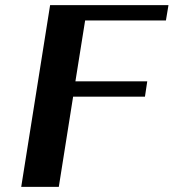

<svg xmlns="http://www.w3.org/2000/svg" viewBox="-20 -731 679 751"><path d="M63 0H210L266 -353H547L556 -413H275L313 -651H629L639 -711H176Z"/></svg>

Font: Aerodynamic
Style: Obl
Weight: 500
Designer: Google
Version: Version 2.000980; 2014